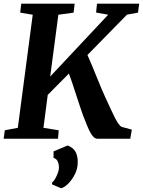

<svg xmlns="http://www.w3.org/2000/svg" viewBox="-23 -763 786 1056"><path d="M-3 0 3.5 -46.5 75 -60 157 -682 88 -693.5 94 -743H387.5L382 -693.5L298 -682L253 -342L572 -682L505.5 -694L510.5 -743H742.5L736 -693.5L675.5 -682.5L458 -460.5Q468 -439 480.8 -408Q493.5 -377 507 -343.8Q520.5 -310.5 533 -280.5Q545.5 -250.5 554.5 -231.5Q571.5 -194.5 584.8 -165.8Q598 -137 608.5 -116.5Q619 -96 628 -83.2Q637 -70.5 645 -65.5L702 -50L693.5 0H510.5Q500.5 -1 491.2 -10Q482 -19 473.2 -35.2Q464.5 -51.5 455 -74.8Q445.5 -98 434 -127.5Q425.5 -151 416 -179.8Q406.5 -208.5 396.2 -240Q386 -271.5 376 -302Q366 -332.5 356 -358.5L239.5 -241L216 -60L300 -46.5L296 0ZM263 251 264 240.5Q271.5 235 280.2 220.2Q289 205.5 295.5 187.2Q302 169 301 153.5Q300.5 137 293.2 122.8Q286 108.5 271.5 106V69.5L349.5 37Q381 50 393 73Q405 96 404.5 129.5Q404.5 164.5 389 195.2Q373.5 226 352.5 246.8Q331.5 267.5 313.5 272.5Z"/></svg>

Font: Merriweather Light 18pt
Style: Bold Italic
Weight: 700
Italic angle: -7.8°
Version: Version 2.101